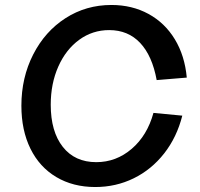

<svg xmlns="http://www.w3.org/2000/svg" viewBox="-20 -736 805 772"><path d="M66 -311Q66 -424 113.5 -517Q161 -610 243.5 -663Q326 -716 428 -716Q511 -716 577 -680Q643 -644 683 -578Q723 -512 731 -424L610 -414Q592 -512 543.5 -563.5Q495 -615 419 -615Q352 -615 298.5 -576Q245 -537 214.5 -468.5Q184 -400 184 -315Q184 -207 232.5 -145.5Q281 -84 367 -84Q447 -84 509.5 -137.5Q572 -191 597 -282L713 -271Q691 -184 640 -119Q589 -54 517.5 -19Q446 16 363 16Q274 16 206.5 -24Q139 -64 102.5 -138Q66 -212 66 -311Z"/></svg>

Font: MedMera Sans Semibold
Style: Italic
Weight: 600
Italic angle: -11°
Designer: Kasper Nordkvist
Foundry: UNCUT.wtf
Version: Version 1.300